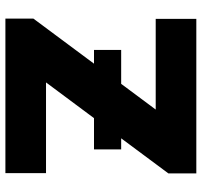

<svg xmlns="http://www.w3.org/2000/svg" viewBox="-38 -709 747 711"><g transform="rotate(90 335.5 -353.5)"><path d="M48.8 -103.5 215.8 -328.1H165V-428.7H290.5L385.7 -556.6H49.8V-707H622.1V-603.5L492.2 -428.7H533.2V-328.1H417.5L285.2 -150.4H621.1V0H48.8Z"/></g></svg>

Font: Pretendard GOV Black
Style: Regular
Weight: 900
Designer: Base glyphs from Inter by Rasmus Andersson; Hangeul glyphs from Noto Sans CJK(Source Han Sans) by Jang Soo-young and Kan
Foundry: Kil Hyung-jin
Version: Version 1.309